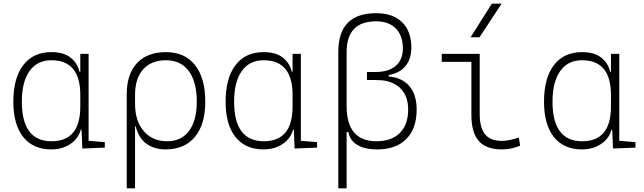

<svg xmlns="http://www.w3.org/2000/svg" viewBox="-20 -815 3556 1060"><path d="M262.7 9.8Q163.1 9.8 108.4 -58.3Q53.7 -126.5 53.7 -253.9Q53.7 -384.3 108.6 -455.8Q163.6 -527.3 263.7 -527.3Q330.6 -527.3 369.1 -497.3Q407.7 -467.3 418.9 -418.9H423.3V-517.6H469.2V-37.6L558.6 -30.3V0L434.6 4.9L430.2 -98.6H425.8Q419.9 -71.8 398.9 -46.9Q377.9 -22 343.5 -6.1Q309.1 9.8 262.7 9.8ZM423.3 -226.6V-291Q423.3 -482.4 263.7 -482.4Q185.5 -482.4 143.1 -422.9Q100.6 -363.3 100.6 -253.9Q100.6 -35.2 264.6 -35.2Q423.3 -35.2 423.3 -226.6Z M894.5 9.8Q831.1 9.8 787.8 -22Q744.6 -53.7 729.5 -117.2H725.6V224.6H679.7V-295.4Q679.7 -406.2 736.6 -466.8Q793.5 -527.3 896.5 -527.3Q1000 -527.3 1056.6 -455.8Q1113.3 -384.3 1113.3 -253.9Q1113.3 -128.4 1056.2 -59.3Q999 9.8 894.5 9.8ZM725.6 -242.2Q725.6 -146 774.2 -90.6Q822.8 -35.2 902.3 -35.2Q981 -35.2 1023.7 -92.3Q1066.4 -149.4 1066.4 -253.9Q1066.4 -363.3 1022 -422.9Q977.5 -482.4 896.5 -482.4Q815.4 -482.4 770.5 -432.4Q725.6 -382.3 725.6 -291Z M1434.6 9.8Q1335 9.8 1280.3 -58.3Q1225.6 -126.5 1225.6 -253.9Q1225.6 -384.3 1280.5 -455.8Q1335.4 -527.3 1435.5 -527.3Q1502.4 -527.3 1541 -497.3Q1579.6 -467.3 1590.8 -418.9H1595.2V-517.6H1641.1V-37.6L1730.5 -30.3V0L1606.4 4.9L1602.1 -98.6H1597.7Q1591.8 -71.8 1570.8 -46.9Q1549.8 -22 1515.4 -6.1Q1481 9.8 1434.6 9.8ZM1595.2 -226.6V-291Q1595.2 -482.4 1435.5 -482.4Q1357.4 -482.4 1314.9 -422.9Q1272.5 -363.3 1272.5 -253.9Q1272.5 -35.2 1436.5 -35.2Q1595.2 -35.2 1595.2 -226.6Z M2062.5 9.8Q1993.2 9.8 1952.1 -15.1Q1911.1 -40 1903.8 -85.9H1893.6V224.6H1847.7V-528.8Q1847.7 -742.2 2056.6 -742.2Q2149.4 -742.2 2200.2 -692.1Q2251 -642.1 2251 -551.8Q2251 -489.3 2218.5 -450.2Q2186 -411.1 2126 -400.9V-392.6Q2199.7 -386.7 2240 -339.6Q2280.3 -292.5 2280.3 -210Q2280.3 -105.5 2223.4 -47.9Q2166.5 9.8 2062.5 9.8ZM1893.6 -229.5Q1893.6 -35.2 2058.6 -35.2Q2141.6 -35.2 2187.5 -81.1Q2233.4 -127 2233.4 -210Q2233.4 -279.8 2196.3 -321.5Q2159.2 -363.3 2090.8 -371.6L2042 -373.5H2005.9V-417.5H2053.7Q2125 -417.5 2164.6 -451.4Q2204.1 -485.4 2204.1 -546.9Q2204.1 -618.2 2165.3 -657.7Q2126.5 -697.3 2056.6 -697.3Q1893.6 -697.3 1893.6 -527.3Z M2751 9.8Q2664.1 9.8 2623.3 -36.6Q2582.5 -83 2582.5 -180.7V-473.6H2418.9V-517.6H2628.4V-185.5Q2628.4 -109.4 2658.2 -73.2Q2688 -37.1 2751 -37.1Q2788.6 -37.1 2844.7 -55.7L2851.6 -10.7Q2803.2 9.8 2751 9.8ZM2578.1 -609.4 2695.3 -794.9H2749.5L2627.4 -609.4Z M3192.4 9.8Q3092.8 9.8 3038.1 -58.3Q2983.4 -126.5 2983.4 -253.9Q2983.4 -384.3 3038.3 -455.8Q3093.3 -527.3 3193.4 -527.3Q3260.3 -527.3 3298.8 -497.3Q3337.4 -467.3 3348.6 -418.9H3353V-517.6H3398.9V-37.6L3488.3 -30.3V0L3364.3 4.9L3359.9 -98.6H3355.5Q3349.6 -71.8 3328.6 -46.9Q3307.6 -22 3273.2 -6.1Q3238.8 9.8 3192.4 9.8ZM3353 -226.6V-291Q3353 -482.4 3193.4 -482.4Q3115.2 -482.4 3072.8 -422.9Q3030.3 -363.3 3030.3 -253.9Q3030.3 -35.2 3194.3 -35.2Q3353 -35.2 3353 -226.6Z"/></svg>

Font: Cascadia Code NF ExtraLight
Style: Regular
Weight: 200
Monospace: yes
Designer: Aaron Bell
Foundry: Saja Typeworks
Version: Version 2404.023; ttfautohint (v1.8.4)